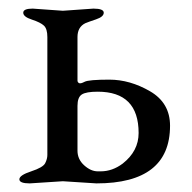

<svg xmlns="http://www.w3.org/2000/svg" viewBox="-20 -423 445 446"><path d="M207 -210Q180 -210 170 -203.5Q160 -197 160 -177V-73Q160 -53 175.5 -39Q191 -25 207 -25H214Q241 -25 265 -43Q302 -72 302 -114Q302 -210 207 -210ZM56 -403 126 -398 197 -403Q221 -403 221 -393.5Q221 -384 203 -378Q185 -372 178 -369Q160 -360 160 -337V-236Q160 -232 163.5 -230Q167 -228 176.5 -233Q186 -238 234 -238Q282 -238 328.5 -211Q375 -184 375 -131Q375 3 204 3L126 -2L49 3Q25 3 25 -6.5Q25 -16 52.5 -25Q80 -34 85 -44Q90 -54 90 -63V-337Q90 -356 82 -363.5Q74 -371 54 -377.5Q34 -384 34 -393.5Q34 -403 56 -403Z"/></svg>

Font: EB Garamond
Style: Regular
Weight: 400
Version: Version 0.012